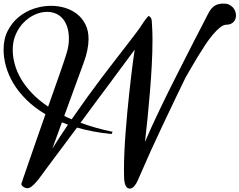

<svg xmlns="http://www.w3.org/2000/svg" viewBox="-118 -909 1357 1088"><path d="M178.7 -66.9 222.7 -135.7 267.1 -202.6Q252 -207.5 232.9 -215.8ZM-45.9 -627Q-45.9 -588.4 -34.9 -546.9Q-23.9 -505.4 0 -463.9Q23.9 -422.4 62.3 -381.8Q100.6 -341.3 154.8 -304.7L223.1 -498.5Q246.1 -564.5 257.8 -602.1Q272.5 -647.5 272.5 -688Q272.5 -728.5 262.5 -757.6Q252.4 -786.6 235.4 -805.4Q218.3 -824.2 196 -833Q173.8 -841.8 148.9 -841.8Q115.2 -841.8 80.8 -826.7Q46.4 -811.5 18.1 -783.4Q-10.3 -755.4 -28.1 -715.6Q-45.9 -675.8 -45.9 -627ZM246.1 -252.4Q255.4 -247.6 266.6 -242.2L288.1 -232.9L377 -358.9L461.9 -473.6L539.1 -574.2L604 -658.2L653.3 -722.7Q673.8 -749.5 683.1 -764.6L687 -770.5L696.3 -784.2L707.5 -799.8Q712.9 -807.1 715.8 -810.1L724.1 -818.8Q730.5 -815.9 734.1 -811.5Q737.8 -807.1 739.5 -802.7Q741.2 -798.3 741.7 -794.2Q742.2 -790 742.2 -787.1L743.7 -762.2Q744.6 -745.1 745.4 -726.1Q746.1 -707 746.1 -686Q746.1 -617.2 742.2 -543.2Q738.3 -469.2 732.2 -394.5Q726.1 -319.8 718.8 -246.1L703.6 -104.5L741.2 -190.4L786.1 -286.1L835.9 -388.7L887.7 -491.7L938.5 -591.8L985.8 -684.6L1027.3 -764.6L1060.1 -828.6Q1069.8 -847.7 1079.1 -858.9Q1088.9 -870.6 1099.9 -877.2Q1110.8 -883.8 1123.3 -886.2Q1135.7 -888.7 1150.9 -888.7Q1167.5 -888.7 1180.2 -882.6Q1192.9 -876.5 1201.7 -866.9Q1210.4 -857.4 1214.8 -845.5Q1219.2 -833.5 1219.2 -821.8Q1219.2 -811.5 1216.1 -802Q1212.9 -792.5 1206.1 -785.2Q1199.2 -777.8 1189 -773.4Q1178.7 -769 1165 -769Q1148.4 -769 1128.9 -753.4Q1109.4 -737.8 1088.1 -712.6Q1066.9 -687.5 1045.4 -655.3L1003.4 -588.9L964.8 -523.9L932.6 -467.8L871.1 -340.8L805.7 -203.1L735.4 -51.8L661.6 115.7Q653.8 133.3 642.8 146Q631.8 158.7 619.6 159.7Q606.9 159.7 599.9 152.1Q592.8 144.5 589.4 130.6Q585.9 116.7 585.2 97.4Q584.5 78.1 584.5 54.7Q584.5 6.8 586.9 -48.1Q589.4 -103 593.8 -160.2Q598.1 -217.3 603.5 -273.9Q608.9 -330.6 614.5 -382.6Q620.1 -434.6 625.5 -479.5Q630.9 -524.4 635.3 -557.6L642.6 -609.4Q645 -626.5 645.5 -627.9L545.9 -493.7L499 -430.2L446.8 -360.4L392.6 -287.1L338.4 -213.4Q379.9 -198.2 424.1 -185.5Q468.3 -172.9 520 -162.1L514.2 -149.4Q459.5 -154.8 411.1 -164.1Q362.8 -173.3 318.4 -186L146 44.9L120.1 80.1Q106.4 99.6 92 116.9Q77.6 134.3 63.5 146Q49.3 157.7 37.1 157.7Q33.2 157.7 27.3 156Q21.5 154.3 16.1 150.9Q10.7 147.5 6.8 143.1Q2.9 138.7 2.9 133.3Q2.9 131.8 12.7 103.5L40 24.4L83 -99.6L139.6 -261.7Q77.1 -298.8 32.2 -343.3Q-12.7 -387.7 -41.5 -435.5Q-70.3 -483.4 -84 -532.5Q-97.7 -581.5 -97.7 -627.9Q-97.7 -689 -73.7 -735.4Q-49.8 -781.7 -11.5 -813Q26.9 -844.2 75.2 -860.4Q123 -876 171.4 -876Q212.9 -876 251.2 -864.3Q289.6 -852.5 319.1 -829.1Q348.6 -805.7 366.2 -770.5Q383.8 -735.4 383.8 -688Q383.8 -658.7 377 -625.5Q371.1 -593.8 356.4 -554.2Z"/></svg>

Font: Meddon
Style: Regular
Weight: 400
Designer: Vernon Adams
Foundry: Vernon Adams
Version: Version 1.000